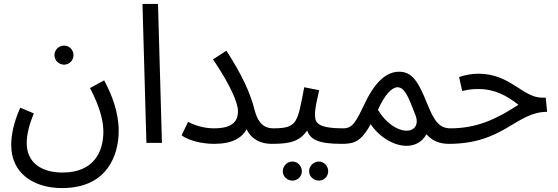

<svg xmlns="http://www.w3.org/2000/svg" viewBox="-20 -727 2840 977"><path d="M306 -398C333 -398 354 -420 354 -446C354 -473 333 -495 306 -495C279 -495 257 -473 257 -446C257 -420 279 -398 306 -398Z M37 11C37 156 152 230 296 230C528 230 584 59 584 -61C584 -156 549 -246 510 -318L438 -279C492 -176 506 -106 506 -57C506 44 459 151 298 151C188 151 116 98 116 2C116 -43 128 -91 152 -150L83 -179C48 -100 37 -37 37 11Z M725 0H804L784 -707H705Z M1069 -74C1016 -74 969 -90 937 -107L904 -38C943 -11 1007 5 1070 5C1163 5 1211 -26 1235 -69C1261 -15 1311 5 1362 5C1394 5 1412 -15 1412 -37C1412 -58 1399 -74 1371 -74C1339 -74 1298 -85 1277 -162C1254 -257 1207 -353 1132 -469L1064 -425C1150 -298 1191 -205 1191 -161C1191 -104 1155 -74 1069 -74Z M1603 192C1629 192 1650 171 1650 144C1650 118 1629 95 1603 95C1575 95 1553 118 1553 144C1553 171 1575 192 1603 192ZM1468 192C1495 192 1516 171 1516 144C1516 118 1495 95 1468 95C1441 95 1419 118 1419 144C1419 171 1441 192 1468 192Z M1362 5C1456 5 1504 -7 1543 -63C1559 -18 1598 5 1717 5C1749 5 1767 -15 1767 -37C1767 -58 1755 -74 1727 -74C1586 -74 1583 -107 1583 -147C1583 -179 1596 -232 1604 -268L1528 -283C1494 -106 1495 -74 1372 -74Z M1717 5C1777 5 1816 -2 1866 -95C1916 -22 1991 15 2048 15C2090 15 2128 -3 2150 -44C2179 -10 2218 5 2263 5C2295 5 2313 -15 2313 -37C2313 -58 2301 -74 2273 -74C2219 -74 2191 -104 2152 -204C2105 -321 2073 -362 2010 -362C1956 -362 1895 -324 1838 -204C1792 -109 1776 -74 1727 -74ZM1903 -168C1937 -244 1973 -282 2002 -283C2039 -283 2057 -237 2093 -144C2113 -96 2092 -62 2048 -62C2005 -62 1945 -98 1903 -168Z M2263 5C2545 5 2604 -157 2764 -158L2757 -230H2739C2639 -230 2578 -352 2414 -352C2383 -352 2348 -346 2316 -335L2332 -264C2363 -271 2381 -274 2414 -274C2498 -274 2559 -240 2618 -194C2507 -121 2406 -74 2272 -74Z"/></svg>

Font: Noto Sans Arabic SemCond
Style: Regular
Weight: 400
Width: 4
Designer: Monotype Design Team, Nadine Chahine, Nizar Qandah and Khaled Hosny
Foundry: Monotype Imaging Inc.
Version: Version 2.012